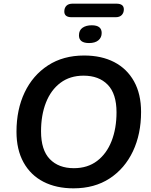

<svg xmlns="http://www.w3.org/2000/svg" viewBox="-20 -1018 825 1048"><path d="M381 10Q287 10 217 -26Q147 -62 108.5 -131.5Q70 -201 70 -299Q70 -420 114.5 -513.5Q159 -607 242 -661Q325 -715 439 -715Q534 -715 603.5 -679Q673 -643 711.5 -574Q750 -505 750 -407Q750 -286 705.5 -192Q661 -98 578.5 -44Q496 10 381 10ZM383 -100Q458 -100 510 -139.5Q562 -179 589 -248Q616 -317 616 -405Q616 -506 568 -555.5Q520 -605 436 -605Q362 -605 310 -566Q258 -527 231 -458.5Q204 -390 204 -301Q204 -199 252 -149.5Q300 -100 383 -100ZM371 -924Q331 -924 331 -955Q331 -975 342.5 -986.5Q354 -998 376 -998H615Q656 -998 656 -967Q656 -948 644.5 -936Q633 -924 611 -924ZM466 -783Q411 -783 411 -825Q411 -853 430.5 -866.5Q450 -880 481 -880Q535 -880 535 -838Q535 -813 517 -798Q499 -783 466 -783Z"/></svg>

Font: Nunito
Style: Bold Italic
Weight: 700
Italic angle: -9°
Designer: Vernon Adams
Foundry: Vernon Adams
Version: Version 3.601; ttfautohint (v1.8.2.53-6de2)